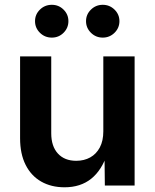

<svg xmlns="http://www.w3.org/2000/svg" viewBox="-20 -776 647 803"><path d="M250 7.3Q194.3 7.3 152.3 -16.6Q110.4 -40.5 87.2 -86.4Q64 -132.3 64 -197.8V-540H194.3V-218.8Q194.3 -164.1 222.2 -133.8Q250 -103.5 298.8 -103.5Q332 -103.5 357.4 -117.7Q382.8 -131.8 397.5 -159.4Q412.1 -187 412.1 -226.6V-540H543V0H418.5L417 -134.8H429.2Q406.2 -64.5 361.6 -28.6Q316.9 7.3 250 7.3ZM409.7 -618.7Q380.9 -618.7 360.4 -638.9Q339.8 -659.2 339.8 -687.5Q339.8 -715.8 360.4 -735.8Q380.9 -755.9 409.7 -755.9Q438.5 -755.9 459 -735.8Q479.5 -715.8 479.5 -687.5Q479.5 -659.2 459 -638.9Q438.5 -618.7 409.7 -618.7ZM196.8 -618.7Q167.5 -618.7 147 -638.9Q126.5 -659.2 126.5 -687.5Q126.5 -715.8 147 -735.8Q167.5 -755.9 196.8 -755.9Q225.6 -755.9 245.8 -735.8Q266.1 -715.8 266.1 -687.5Q266.1 -659.2 245.8 -638.9Q225.6 -618.7 196.8 -618.7Z"/></svg>

Font: V-Inter
Style: SemiBold-600
Weight: 600
Designer: Rasmus Andersson
Foundry: rsms
Version: Version 4.000;git-4146feb